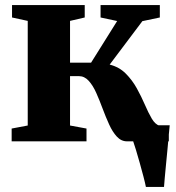

<svg xmlns="http://www.w3.org/2000/svg" viewBox="-20 -558 694 758"><path d="M556 180Q553 164.5 546.2 138.5Q539.5 112.5 531.5 84.5Q523.5 56.5 516.5 33Q509.5 9.5 505.5 -1L477 -63.5H650Q648.5 -48.5 646.2 -23.5Q644 1.5 641.2 31.5Q638.5 61.5 635.5 90.5Q632.5 119.5 630.5 143.5Q628.5 167.5 627.5 180ZM26 0V-50.5L89.5 -62.5V-475.5L27.5 -489V-538H314.5V-489L256.5 -475.5V-310.5H339.5L442.5 -475L377 -489V-538H611V-489L542 -474.5L413 -303Q450.5 -293.5 476.2 -267.8Q502 -242 520 -209.5Q538 -177 551.8 -145Q565.5 -113 579 -90Q592.5 -67 610 -61.5L646.5 -51.5V0H481.5Q458.5 0 441.2 -18.8Q424 -37.5 410.8 -66.8Q397.5 -96 385.2 -129Q373 -162 360 -191.2Q347 -220.5 330.2 -239Q313.5 -257.5 291 -257.5H256.5V-62.5L321.5 -50.5V0Z"/></svg>

Font: Merriweather 60pt Black
Style: Regular
Weight: 900
Version: Version 2.100